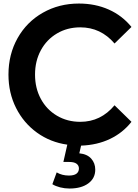

<svg xmlns="http://www.w3.org/2000/svg" viewBox="-20 -810 777 1084"><path d="M626.7 -215.6 722.2 -122.2Q673.3 -60 601.1 -25.6Q528.9 8.9 437.8 12.2L427.8 55.6Q472.2 60 495 85.6Q517.8 111.1 517.8 147.8Q517.8 196.7 478.3 225.6Q438.9 254.4 372.2 254.4Q345.6 254.4 319.4 247.8Q293.3 241.1 275.6 230L300 163.3Q330 181.1 368.9 181.1Q397.8 181.1 411.7 170.6Q425.6 160 425.6 141.1Q425.6 124.4 412.2 114.4Q398.9 104.4 371.1 104.4H337.8L360 6.7Q264.4 -6.7 188.9 -61.1Q113.3 -115.6 70.6 -200.6Q27.8 -285.6 27.8 -388.9Q27.8 -503.3 79.4 -595Q131.1 -686.7 222.2 -738.3Q313.3 -790 425.6 -790Q517.8 -790 593.9 -756.1Q670 -722.2 722.2 -657.8L626.7 -564.4Q548.9 -655.6 433.3 -655.6Q360 -655.6 301.7 -621.1Q243.3 -586.7 210.6 -526.1Q177.8 -465.6 177.8 -388.9Q177.8 -312.2 210.6 -251.7Q243.3 -191.1 301.7 -156.7Q360 -122.2 433.3 -122.2Q548.9 -122.2 626.7 -215.6Z"/></svg>

Font: Paperlogy 7 Bold
Style: Regular
Weight: 700
Designer: redesigned by Lee Juim, glyphs from Gmarket Sans & Montserrat
Foundry: PT&
Version: Version 1.001